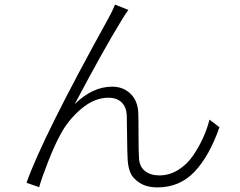

<svg xmlns="http://www.w3.org/2000/svg" viewBox="-20 -792 1040 833"><path d="M537 -749Q522 -729 505 -700Q429 -576 304 -340Q381 -416 467 -416Q514 -416 546 -385.5Q578 -355 580 -301Q581 -273 581 -205Q581 -137 583 -109Q584 -70 608.5 -50.5Q633 -31 671 -31Q715 -31 753.5 -55Q792 -79 818 -117.5Q844 -156 861.5 -195Q879 -234 889 -273L932 -240Q889 -116 824.5 -47.5Q760 21 663 21Q616 21 585.5 1Q555 -19 545.5 -43Q536 -67 534 -97Q532 -127 531.5 -194Q531 -261 530 -292Q528 -328 507.5 -348Q487 -368 450 -368Q389 -368 331.5 -319Q274 -270 241 -206Q217 -163 188.5 -90Q160 -17 150 20L95 1Q165 -197 449 -710Q468 -744 479 -772Z"/></svg>

Font: Noto Sans Korean Light
Style: Regular
Weight: 300
Designer: Ryoko NISHIZUKA  (kana & ideographs); Paul D. Hunt (Latin, Greek & Cyrillic); Wenlong ZHANG  (bopomofo); Sandoll Communi
Foundry: Adobe Systems Incorporated
Version: Version 1.000;PS 1;hotconv 1.0.78;makeotf.lib2.5.61930